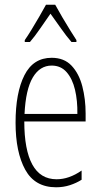

<svg xmlns="http://www.w3.org/2000/svg" viewBox="-20 -784 428 814"><path d="M199 -539Q252 -539 283.5 -505.5Q315 -472 329 -418Q343 -364 343 -303V-269H83Q83 -149 117 -86.5Q151 -24 220 -24Q273 -24 326 -61V-22Q304 -8 276.5 1Q249 10 218 10Q128 10 87 -64.5Q46 -139 46 -264Q46 -391 83.5 -465Q121 -539 199 -539ZM199 -506Q149 -506 119 -455.5Q89 -405 84 -301H308Q309 -357 298 -403.5Q287 -450 262.5 -478Q238 -506 199 -506ZM214 -764Q227 -740 245 -709.5Q263 -679 279.5 -652.5Q296 -626 304 -614V-606H283Q262 -630 238.5 -663.5Q215 -697 194 -726Q175 -699 151 -664Q127 -629 107 -606H85V-614Q97 -631 113.5 -658Q130 -685 146.5 -713.5Q163 -742 175 -764Z"/></svg>

Font: Noto Sans Arabic UI XCn XLt
Style: Regular
Weight: 200
Width: 2
Designer: Monotype Design Team, Nadine Chahine and Nizar Qandah
Foundry: Monotype Imaging Inc.
Version: Version 2.010; ttfautohint (v1.8.4.7-5d5b)